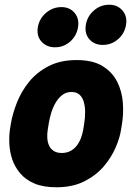

<svg xmlns="http://www.w3.org/2000/svg" viewBox="-20 -773 562 812"><path d="M492 -225Q487 -191 469 -149Q451 -107 418.5 -69Q386 -31 336.5 -6Q287 19 218 19Q163 19 125.5 3Q88 -13 65 -40.5Q42 -68 31.5 -100Q21 -132 19.5 -165Q18 -198 22 -225L26 -250Q33 -292 51.5 -339Q70 -386 102.5 -426.5Q135 -467 185 -493Q235 -519 304 -519Q373 -519 414.5 -493Q456 -467 476 -426.5Q496 -386 499.5 -339Q503 -292 496 -250ZM336 -250Q340 -275 340 -298.5Q340 -322 334.5 -341.5Q329 -361 316.5 -372.5Q304 -384 282 -384Q261 -384 245 -372.5Q229 -361 217 -341.5Q205 -322 197.5 -298.5Q190 -275 186 -250L182 -225Q179 -207 180 -189.5Q181 -172 187.5 -157.5Q194 -143 207.5 -134.5Q221 -126 241 -126Q262 -126 278 -134.5Q294 -143 305 -157.5Q316 -172 322.5 -189.5Q329 -207 332 -225ZM213 -573Q177 -573 155.5 -597Q134 -621 140 -658Q146 -694 174.5 -718.5Q203 -743 240 -743Q275 -743 295.5 -718.5Q316 -694 310 -658Q304 -621 276.5 -597Q249 -573 213 -573ZM415 -583Q379 -583 358 -607Q337 -631 343 -668Q349 -704 377 -728.5Q405 -753 442 -753Q477 -753 498 -728.5Q519 -704 513 -668Q507 -631 479 -607Q451 -583 415 -583Z"/></svg>

Font: Winky Sans
Style: Bold Italic
Weight: 700
Italic angle: -8.97852°
Designer: Simon Atzbach
Foundry: typofactur
Version: Version 1.205